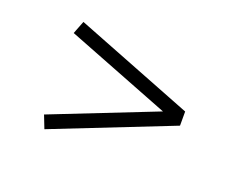

<svg xmlns="http://www.w3.org/2000/svg" viewBox="-65 -511 704 560"><g transform="rotate(20 286.5 -230.5)"><path d="M95.2 -104 418 -231 95.2 -356.9 110.8 -397 479 -252.9V-209L110.8 -64Z"/></g></svg>

Font: Dihjauti S
Style: Regular
Weight: 400
Designer: T. Christopher White
Version: Version 3.0.0